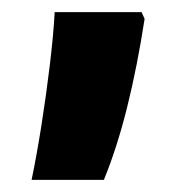

<svg xmlns="http://www.w3.org/2000/svg" viewBox="-20 -159 303 316"><path d="M218 -128Q206 -50 189.5 16.5Q173 83 151 137H32Q40 99 48 48.5Q56 -2 62 -52Q68 -102 70 -139H213Z"/></svg>

Font: Noto Sans ExtraCondensed ExtraBold
Style: Regular
Weight: 800
Width: 2
Designer: Monotype Design Team
Foundry: Monotype Imaging Inc.
Version: Version 2.013; ttfautohint (v1.8.4.7-5d5b)